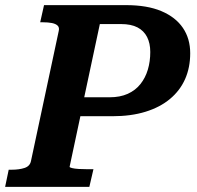

<svg xmlns="http://www.w3.org/2000/svg" viewBox="-47 -730 768 750"><path d="M318 -69 302 0H-27L-13 -67H-2Q28 -67 49 -74Q70 -81 74 -101L182 -607Q186 -622 178.5 -629.5Q171 -637 156 -640Q141 -643 120 -643H110L125 -710H445Q528 -710 583.5 -686.5Q639 -663 667.5 -621Q696 -579 696 -522Q696 -466 676 -421Q656 -376 617 -343.5Q578 -311 521.5 -293.5Q465 -276 392 -276H267L225 -79Q224 -76 234 -73.5Q244 -71 260 -70Q276 -69 295 -69ZM540 -527Q540 -561 527.5 -585.5Q515 -610 490 -623Q465 -636 426 -636H343L282 -350H381Q422 -350 452 -363.5Q482 -377 501.5 -401.5Q521 -426 530.5 -458Q540 -490 540 -527Z"/></svg>

Font: Roboto Serif SemiBold
Style: Italic
Weight: 600
Italic angle: -10°
Version: Version 1.007